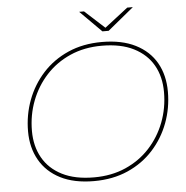

<svg xmlns="http://www.w3.org/2000/svg" viewBox="-58 -923 952 983"><g transform="rotate(-5 418.0 -432.0)"><path d="M386 3Q284 3 214 -32.5Q144 -68 107.5 -132Q71 -196 71 -280Q71 -364 99.5 -440Q128 -516 182 -575.5Q236 -635 313 -669Q390 -703 487 -703Q589 -703 659.5 -667.5Q730 -632 766 -568.5Q802 -505 802 -420Q802 -336 773.5 -260Q745 -184 691 -124.5Q637 -65 560 -31Q483 3 386 3ZM388 -16Q478 -16 550.5 -48Q623 -80 674.5 -136Q726 -192 754 -265Q782 -338 782 -420Q782 -499 748.5 -558Q715 -617 649 -650.5Q583 -684 485 -684Q395 -684 322.5 -652Q250 -620 198.5 -564Q147 -508 119 -435Q91 -362 91 -280Q91 -202 124.5 -142.5Q158 -83 224 -49.5Q290 -16 388 -16ZM495 -757 385 -867H410L512 -774L632 -867H661L527 -757Z"/></g></svg>

Font: Montserrat Thin
Style: Italic
Weight: 100
Italic angle: -11.3°
Designer: Julieta Ulanovsky
Foundry: Julieta Ulanovsky
Version: Version 9.000; ttfautohint (v1.8.4.7-5d5b)